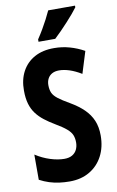

<svg xmlns="http://www.w3.org/2000/svg" viewBox="-102 -987 641 1051"><g transform="rotate(-10 219.0 -461.5)"><path d="M408.2 -209Q408.2 -144.5 382.3 -95.2Q356.4 -45.9 309.3 -18.1Q262.2 9.8 198.2 9.8Q168.5 9.8 140.6 6.1Q112.8 2.4 85.9 -6.1Q59.1 -14.6 32.2 -28.8V-168.9Q71.3 -143.6 113.3 -130.4Q155.3 -117.2 190.9 -117.2Q217.3 -117.2 234.6 -127.4Q252 -137.7 260.5 -155.3Q269 -172.9 269 -194.8Q269 -218.3 261.7 -236.1Q254.4 -253.9 233.6 -271.7Q212.9 -289.6 172.9 -313Q141.6 -331.5 116.5 -351.1Q91.3 -370.6 73.5 -394.3Q55.7 -418 46.4 -449.2Q37.1 -480.5 37.1 -522.9Q36.6 -583.5 60.8 -628.9Q85 -674.3 130.6 -699.5Q176.3 -724.6 240.2 -724.1Q283.7 -724.1 325.4 -712.4Q367.2 -700.7 405.8 -679.2L368.2 -558.1Q333.5 -579.1 302.7 -589.1Q272 -599.1 245.1 -599.1Q221.7 -599.1 205.8 -590.1Q189.9 -581.1 181.9 -565.4Q173.8 -549.8 173.8 -529.8Q173.8 -504.4 181.6 -486.8Q189.5 -469.2 211.2 -452.4Q232.9 -435.5 273.9 -412.1Q318.4 -386.2 348.1 -357.2Q377.9 -328.1 393.1 -292.2Q408.2 -256.3 408.2 -209ZM393.1 -933.1V-923.8Q382.8 -909.7 366.7 -890.6Q350.6 -871.6 331.3 -850.6Q312 -829.6 292.2 -809.3Q272.5 -789.1 254.9 -772.9H162.1V-786.1Q179.7 -812.5 194.3 -837.6Q209 -862.8 221.4 -886.7Q233.9 -910.6 244.1 -933.1Z"/></g></svg>

Font: Open Sans Condensed
Style: Regular
Weight: 400
Width: 3
Designer: Monotype Design Team
Foundry: Monotype Imaging Inc.
Version: Version 3.000